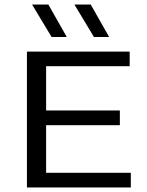

<svg xmlns="http://www.w3.org/2000/svg" viewBox="-20 -821 644 841"><path d="M98 0V-595H548V-531H182V-64H553V0ZM141 -272.5V-337H505V-272.5ZM391.5 -659 306 -801H377.5L458 -659ZM206 -659 120.5 -801H192L272.5 -659Z"/></svg>

Font: Encode Sans SC Expanded
Style: Regular
Weight: 400
Width: 7
Designer: Multiple Designers
Foundry: Impallari Type
Version: Version 3.002